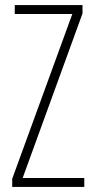

<svg xmlns="http://www.w3.org/2000/svg" viewBox="-20 -734 371 754"><path d="M311 0V-35H69L304 -681V-714H38V-679H264L28 -32V0Z"/></svg>

Font: Noto Sans Gurmukhi UI ExtraCondensed ExtraLight
Style: Regular
Weight: 200
Width: 2
Designer: Jelle Bosma - Monotype Design Team
Foundry: Monotype Imaging Inc.
Version: Version 2.004